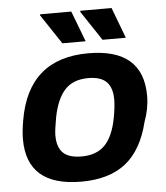

<svg xmlns="http://www.w3.org/2000/svg" viewBox="-53 -771 718 830"><g transform="rotate(-5 306.5 -356.0)"><path d="M411.1 -590.8 325.2 -720.2 327.1 -724.1H461.9L512.2 -590.8ZM236.8 -590.8 150.9 -720.2 152.8 -724.1H287.1L337.9 -590.8ZM267.1 12.2Q30.8 12.2 30.8 -191.9Q30.8 -226.6 39.1 -273.9Q84 -538.1 344.2 -538.1Q582 -538.1 582 -333Q582 -277.3 561 -221.2Q531.7 -101.6 460 -44.7Q388.2 12.2 267.1 12.2ZM276.9 -96.2Q342.8 -96.2 379.2 -134Q415.5 -171.9 430.2 -251Q439 -299.3 439 -329.1Q439 -380.4 414.1 -405.8Q389.2 -431.2 335 -431.2Q269.5 -431.2 233.6 -392.6Q197.8 -354 182.1 -274.9Q171.9 -218.8 171.9 -196.8Q171.9 -145.5 197 -120.8Q222.2 -96.2 276.9 -96.2Z"/></g></svg>

Font: Archivo
Style: Bold Italic
Weight: 700
Italic angle: -10°
Designer: Hector Gatti
Foundry: Omnibus-Type
Version: Version 2.001